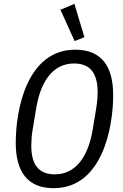

<svg xmlns="http://www.w3.org/2000/svg" viewBox="-20 -969 640 1001"><path d="M259.9 12.1C509.9 12.1 570 -296.9 570 -473C570 -625 508.2 -709.9 372.2 -709.9C122.2 -709.9 62.1 -400.9 62.1 -225.1C62.1 -73.2 123.9 12.1 259.9 12.1ZM143.1 -209.9C143.1 -233 144.9 -262.1 149.9 -291.9L169 -405.9C192.8 -549 258.9 -638.1 366.1 -638.1C453.8 -638.1 489 -583.1 489 -487.9C489 -464.8 486.9 -436.1 481.9 -405.9L463.1 -291.9C438.9 -149.1 372.9 -60 266 -60C177.9 -60 143.1 -115.1 143.1 -209.9ZM295.1 -918 369 -755 420.1 -774.9 367.9 -948.9Z"/></svg>

Font: Margiela Mono Italic Italic
Style: Regular
Weight: 400
Designer: Mike Abbink, Paul van der Laan, Pieter van Rosmalen
Foundry: Bold Monday
Version: Version 2.003 2021